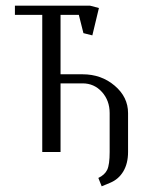

<svg xmlns="http://www.w3.org/2000/svg" viewBox="-20 -532 532 672"><path d="M32.2 -480V-512.2H294.9L326.2 -503.9L303.2 -408.2L272 -416L255.9 -480H191.9V-272H269Q334.5 -272 381.3 -232.2Q428.2 -192.4 428.2 -136.2V0Q428.2 40 411.6 67.9Q395 95.7 365.2 107.9L335.9 120.1L324.2 90.8Q346.7 80.1 355.2 62.3Q363.8 44.4 363.8 0V-136.2Q363.8 -180.2 336.7 -210.2Q309.6 -240.2 269 -240.2H191.9V0H127.9V-480Z"/></svg>

Font: Gawaa
Style: Regular
Weight: 400
Designer: T. Christopher White
Version: Version 1.0